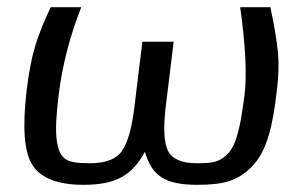

<svg xmlns="http://www.w3.org/2000/svg" viewBox="-20 -504 795 534"><path d="M54 -252C42 -149 47 -79 71 -44C94 -8 142 10 212 10C301 10 347 -15 383 -82C402 -15 439 10 528 10C600 10 639 0 678 -38C724 -83 739 -158 750 -252C755 -292 756 -328 753 -359C750 -390 743 -432 732 -484H648C663 -377 667 -296 660 -239C654 -195 649 -161 642 -136C636 -111 627 -92 616 -79C592 -53 573 -50 527 -50C485 -50 458 -62 447 -85C436 -108 434 -149 441 -208L463 -388H376L354 -208C347 -148 335 -107 319 -84C303 -61 273 -50 231 -50C165 -50 146 -59 138 -113C134 -140 136 -182 143 -239C153 -321 174 -403 206 -484H121C82 -400 67 -356 54 -252Z"/></svg>

Font: Gamestation Display
Style: Italic
Weight: 400
Designer: Jonas Hecksher
Foundry: Jonas Hecksher, Playtypeª, e-types AS
Version: Version 1.003